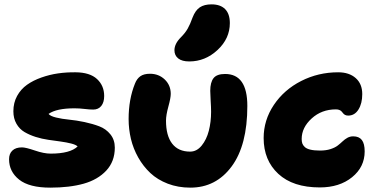

<svg xmlns="http://www.w3.org/2000/svg" viewBox="-20 -860 1755 890"><path d="M212.9 9.8Q115.7 9.8 68.8 -27.3Q22 -64.5 22 -122.1Q22 -147.5 37.4 -162.1Q52.7 -176.8 82 -176.8Q99.1 -176.8 141.4 -162.4Q183.6 -147.9 214.8 -147.9Q305.2 -147.9 339.8 -181.2Q331.1 -189.5 309.6 -194.8Q288.1 -200.2 261.5 -203.9Q234.9 -207.5 204.3 -211.9Q173.8 -216.3 145.3 -225.3Q116.7 -234.4 93.5 -248Q70.3 -261.7 56.2 -286.4Q42 -311 42 -344.2Q42 -383.8 59.3 -415.3Q76.7 -446.8 105.2 -467Q133.8 -487.3 171.9 -500.7Q210 -514.2 249.3 -519.8Q288.6 -525.4 330.1 -524.9Q396.5 -524.4 429.7 -493.7Q462.9 -462.9 462.9 -415Q462.9 -385.7 449.5 -368.9Q436 -352.1 412.1 -352.1Q395.5 -352.1 371.8 -355Q348.1 -357.9 325.2 -357.9Q241.7 -357.9 205.1 -332Q212.9 -321.8 240 -315.2Q267.1 -308.6 300.5 -305.4Q334 -302.2 371.8 -294.2Q409.7 -286.1 440.4 -274.4Q471.2 -262.7 491.7 -237.3Q512.2 -211.9 512.2 -175.8Q512.2 -111.8 472.7 -69.3Q433.1 -26.9 367.7 -8.5Q302.2 9.8 212.9 9.8Z M857.4 -575.2Q823.7 -575.2 806.2 -589.1Q788.6 -603 788.6 -627Q788.6 -657.2 818.4 -687Q838.4 -707 849.9 -727.1Q861.3 -747.1 872.6 -778.8Q885.7 -812.5 906.5 -826.2Q927.2 -839.8 960.4 -839.8Q1001.5 -839.8 1023.4 -817.9Q1045.4 -795.9 1045.4 -752.9Q1045.4 -681.2 988.3 -628.2Q931.2 -575.2 857.4 -575.2ZM862.3 9.8Q805.7 9.8 757.8 -8.5Q710 -26.9 677 -57.9Q644 -88.9 620.8 -129.9Q597.7 -170.9 586.9 -216.1Q576.2 -261.2 576.2 -308.1Q576.2 -399.9 605.5 -472.2Q614.3 -495.1 630.6 -506.6Q647 -518.1 675.3 -518.1Q715.8 -518.1 743.7 -491.5Q771.5 -464.8 771.5 -424.8Q771.5 -406.2 760.5 -366.2Q749.5 -326.2 749.5 -300.8Q749.5 -231 778.1 -194.1Q806.6 -157.2 861.3 -157.2Q892.1 -157.2 914.8 -185.1Q937.5 -212.9 948 -253.9Q958.5 -294.9 958.5 -341.8Q958.5 -362.8 956.5 -393.3Q954.6 -423.8 954.6 -439Q954.6 -478 969.7 -497.6Q984.9 -517.1 1023.4 -517.1Q1126.5 -517.1 1126.5 -369.1Q1126.5 -186.5 1053.7 -88.4Q981 9.8 862.3 9.8Z M1462.4 8.8Q1337.9 8.8 1270 -54.2Q1202.1 -117.2 1202.1 -220.2Q1202.1 -303.2 1249.5 -373.8Q1296.9 -444.3 1376.2 -484.6Q1455.6 -524.9 1547.4 -524.9Q1598.6 -524.9 1628.9 -498Q1659.2 -471.2 1659.2 -423.8Q1659.2 -380.4 1641.6 -352.3Q1624 -324.2 1594.2 -324.2Q1585.9 -324.2 1580.1 -327.1Q1574.2 -330.1 1570.8 -334.5Q1567.4 -338.9 1563.7 -343Q1560.1 -347.2 1553.5 -350.1Q1546.9 -353 1537.1 -353Q1470.7 -353 1424.6 -310.8Q1378.4 -268.6 1378.4 -215.8Q1378.4 -203.6 1381.3 -195.1Q1384.3 -186.5 1392.8 -178.5Q1401.4 -170.4 1418.9 -166.3Q1436.5 -162.1 1463.4 -162.1Q1491.2 -162.1 1512.2 -168.9Q1533.2 -175.8 1545.4 -185.3Q1557.6 -194.8 1567.9 -204.6Q1578.1 -214.4 1590.3 -221.2Q1602.5 -228 1617.2 -228Q1644.5 -228 1657.5 -210.9Q1670.4 -193.8 1670.4 -158.2Q1670.4 -85.9 1612.1 -38.6Q1553.7 8.8 1462.4 8.8Z"/></svg>

Font: Shantell Sans Normal
Style: Regular
Weight: 800
Designer: Stephen Nixon, Anya Danilova, Shantell Martin
Foundry: Arrow Type
Version: Version 1.006;[559af2be0]